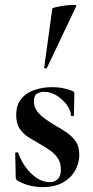

<svg xmlns="http://www.w3.org/2000/svg" viewBox="-20 -751 377 782"><path d="M118 -338Q118 -317 129.5 -300.5Q141 -284 159 -270.5Q177 -257 198 -244Q223 -230 247 -214.5Q271 -199 287 -177Q303 -155 303 -120Q303 -88 286.5 -57.5Q270 -27 237 -8Q204 11 154 11Q129 11 104 5.5Q79 0 50 -16Q48 -18 46 -21Q44 -24 44 -28L42 -127Q42 -130 47.5 -130.5Q53 -131 54 -129Q65 -97 85 -69.5Q105 -42 130.5 -25.5Q156 -9 182 -9Q202 -9 215 -21.5Q228 -34 228 -60Q228 -88 215.5 -106.5Q203 -125 184 -138.5Q165 -152 145 -163Q122 -176 99 -190Q76 -204 61 -225.5Q46 -247 46 -282Q46 -324 67 -349Q88 -374 121.5 -385Q155 -396 191 -396Q213 -396 231.5 -393Q250 -390 274 -381Q283 -378 283 -370Q283 -350 282 -328.5Q281 -307 281 -281Q281 -278 275 -278Q269 -278 269 -281Q269 -300 253.5 -322Q238 -344 213 -360.5Q188 -377 159 -377Q145 -377 131.5 -370Q118 -363 118 -338ZM171 -474Q170 -471 164.5 -472.5Q159 -474 160 -476L193 -716Q195 -719 210.5 -722.5Q226 -726 245.5 -728.5Q265 -731 279 -731Q293 -731 291 -727Z"/></svg>

Font: Cormorant Garamond Light
Style: Regular
Weight: 300
Designer: Christian Thalmann (Catharsis Fonts)
Foundry: Catharsis Fonts
Version: Version 4.001